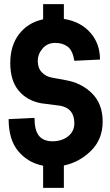

<svg xmlns="http://www.w3.org/2000/svg" viewBox="-20 -806 535 935"><path d="M190 109V1Q117 -13 69.5 -69Q22 -125 22 -226L148 -232Q148 -172 169.5 -145Q191 -118 236 -118Q281 -118 311.5 -142Q342 -166 342 -206Q342 -278 274 -291L181 -303Q111 -316 70.5 -365Q30 -414 30 -499Q30 -584 73 -640Q116 -696 190 -712V-786H291V-714Q372 -701 419.5 -647.5Q467 -594 467 -516L342 -510Q334 -560 310 -578.5Q286 -597 248.5 -597Q211 -597 187.5 -570Q164 -543 164 -508.5Q164 -474 184 -453.5Q204 -433 233 -428L298 -416Q376 -403 428 -351.5Q480 -300 480 -214Q480 -128 423.5 -72Q367 -16 291 0V109Z"/></svg>

Font: Viga
Style: Regular
Weight: 400
Designer: Oscar Yáñez
Foundry: Fontstage
Version: Version 1.001